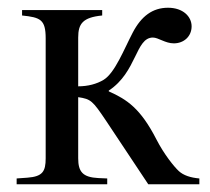

<svg xmlns="http://www.w3.org/2000/svg" viewBox="-20 -476 543 496"><path d="M495 0V-15C472 -17 454 -23 442 -34C430 -45 404 -77 384 -116C343 -196 308 -219 261 -240V-242C334 -290 330 -379 375 -379C389 -379 407 -364 429 -364C455 -364 475 -382 475 -408C475 -433 453 -456 414 -456C374 -456 345 -434 323 -392C300 -348 277 -288 248 -270C230 -259 207 -253 182 -253V-379C182 -415 194 -431 244 -436V-450H37V-436C84 -431 98 -426 98 -377V-67C98 -33 90 -20 51 -17L23 -15V0H257V-15L234 -16C194 -18 182 -32 182 -67V-225C215 -220 219 -216 254 -164L363 0Z"/></svg>

Font: XITS Math
Style: Regular
Weight: 400
Designer: MicroPress Inc., with final additions and corrections provided by Coen Hoffman, Elsevier (retired)
Version: Version 1.302